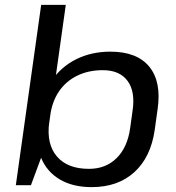

<svg xmlns="http://www.w3.org/2000/svg" viewBox="-20 -760 723 788"><path d="M356 8Q279 8 225.5 -23.5Q172 -55 148.5 -113Q125 -171 135 -249L142 -295Q153 -373 192.5 -430Q232 -487 294 -517.5Q356 -548 433 -548Q542 -548 592.5 -486.5Q643 -425 627 -313L615 -227Q599 -115 531.5 -53.5Q464 8 356 8ZM149 -740H250L170 -170L107 0H45ZM345 -67Q414 -67 458.5 -111Q503 -155 514 -233L524 -305Q536 -384 503.5 -428Q471 -472 402 -472Q343 -472 297 -449.5Q251 -427 222.5 -385.5Q194 -344 186 -285L182 -258Q170 -169 213.5 -118Q257 -67 345 -67Z"/></svg>

Font: Pathway Extreme 28pt Medium
Style: Italic
Weight: 500
Italic angle: -8°
Designer: Eduardo Rodriguez Tunni
Foundry: Eduardo Rodriguez Tunni
Version: Version 1.001;gftools[0.9.26]